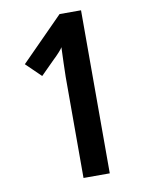

<svg xmlns="http://www.w3.org/2000/svg" viewBox="-82 -771 617 828"><g transform="rotate(-10 227.0 -357.0)"><path d="M331 0H216V-442Q216 -466 217.5 -502Q219 -538 220 -572Q218 -567 205 -552.5Q192 -538 178 -525L117 -464L52 -527L237 -714H331Z"/></g></svg>

Font: Noto Sans Tamil ExtraCondensed SemiBold
Style: Regular
Weight: 600
Width: 2
Designer: Jelle Bosma - Monotype Design Team
Foundry: Monotype Imaging Inc.
Version: Version 2.004; ttfautohint (v1.8.4.7-5d5b)